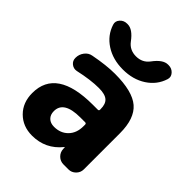

<svg xmlns="http://www.w3.org/2000/svg" viewBox="-216 -882 1012 1012"><g transform="rotate(45 289.5 -376.0)"><path d="M311 -238Q189 -238 189 -163Q189 -136 205 -120.5Q221 -105 248 -105Q296 -105 326 -135.5Q356 -166 356 -217V-229Q356 -238 347 -238ZM199 10Q130 10 85.5 -34.5Q41 -79 41 -150Q41 -332 311 -332H347Q356 -332 356 -340V-345Q356 -383 336.5 -400Q317 -417 271 -417Q210 -417 125 -398Q104 -394 87.5 -407Q71 -420 71 -441V-443Q71 -468 86.5 -488.5Q102 -509 126 -513Q214 -530 278 -530Q409 -530 463.5 -483Q518 -436 518 -327V-57Q518 -34 501 -17Q484 0 461 0H424Q400 0 383 -16.5Q366 -33 365 -57V-68Q365 -69 364 -69Q363 -69 362 -68Q299 10 199 10ZM446 -762Q470 -762 485.5 -744.5Q501 -727 494 -706Q475 -646 420.5 -610.5Q366 -575 291 -575Q216 -575 161.5 -610.5Q107 -646 88 -706Q81 -727 96.5 -744.5Q112 -762 136 -762H141Q178 -762 217 -709Q244 -673 291 -673Q338 -673 365 -709Q404 -762 441 -762Z"/></g></svg>

Font: Rounded Mplus 1c ExtraBold
Style: Regular
Weight: 800
Version: Version 1.059.20150529